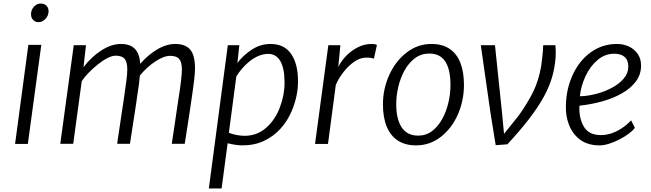

<svg xmlns="http://www.w3.org/2000/svg" viewBox="-20 -812 3671 1083"><path d="M65 0 140 -559H213L137 0ZM197 -687Q179 -687 167 -699.5Q155 -712 155 -732Q155 -756 171.2 -774Q187.5 -792 209 -792Q229.5 -792 241.8 -780Q254 -768 254 -749Q254 -724.5 236.8 -705.8Q219.5 -687 197 -687Z M320 -1 396 -557H465L451 -433Q494 -490 550.8 -527Q607.5 -564 662 -564Q714 -564 740.8 -536.5Q767.5 -509 771 -452Q813 -501 865.5 -532.5Q918 -564 969 -564Q1025.5 -564 1052.8 -532.2Q1080 -500.5 1080 -426Q1080 -403.5 1075 -359.5Q1070 -315.5 1060 -250Q1057 -226 1048.2 -168.8Q1039.5 -111.5 1022 -1H949Q951 -14 955.2 -42.8Q959.5 -71.5 964.8 -106.8Q970 -142 974.8 -174.5Q979.5 -207 982.8 -228.2Q986 -249.5 986 -250Q996 -312.5 1001 -355.2Q1006 -398 1006 -421Q1006 -461 991 -479Q976 -497 940 -497Q903.5 -497 855.8 -465.2Q808 -433.5 769 -386Q767.5 -368 763.8 -337.5Q760 -307 753 -264Q752 -256 750 -242.5L745 -208.5Q742 -188.5 737.5 -159.5Q733 -130.5 727 -91.2Q721 -52 713 -1H641L645.5 -34Q648.5 -53.5 652.8 -82Q657 -110.5 663.2 -151.5Q669.5 -192.5 678 -250Q688 -319 693 -357.8Q698 -396.5 698 -421Q698 -462.5 683 -480.2Q668 -498 632 -498Q612 -498 584.8 -483.8Q557.5 -469.5 529.8 -447Q502 -424.5 478.2 -399.8Q454.5 -375 441 -354L393 -1Z M1158 251 1265 -557H1330L1319 -457Q1351.5 -500 1400.2 -532Q1449 -564 1506 -564Q1583.5 -564 1622.2 -507.8Q1661 -451.5 1661 -353Q1661 -270.5 1626 -187Q1602.5 -131 1563 -87Q1523.5 -43 1469.5 -17.5Q1415.5 8 1348 8Q1312 8 1264 -4L1230 251ZM1360 -46Q1430 -46 1481 -91Q1532 -136 1558.5 -205.8Q1585 -275.5 1585 -345Q1585 -427 1561.2 -467.5Q1537.5 -508 1493 -508Q1465.5 -508 1439.2 -497Q1413 -486 1389.5 -467.5Q1366 -449 1346.5 -426.5Q1327 -404 1313 -381L1271 -63Q1291.5 -55 1314.2 -50.5Q1337 -46 1360 -46Z M1757 0 1832 -557H1900L1888 -434Q1904.5 -468.5 1933.8 -498Q1963 -527.5 1999.5 -545.8Q2036 -564 2074 -564Q2098.5 -564 2106 -558L2089 -481Q2082.5 -484 2071.8 -485.5Q2061 -487 2045 -487Q2010.5 -487 1976.2 -462.5Q1942 -438 1914.8 -402Q1887.5 -366 1874 -332L1830 0Z M2327 8Q2265.5 8 2224 -19.2Q2182.5 -46.5 2161.2 -98.2Q2140 -150 2140 -224Q2140 -310.5 2176 -390Q2211.5 -468 2273.8 -516Q2336 -564 2414 -564Q2474.5 -564 2515.2 -537Q2556 -510 2576.5 -458.5Q2597 -407 2597 -333Q2597 -245.5 2563 -167Q2528.5 -88.5 2466.8 -40.2Q2405 8 2327 8ZM2339 -47Q2383.5 -47 2417.2 -72.8Q2451 -98.5 2474.2 -140.5Q2497.5 -182.5 2509.2 -233Q2521 -283.5 2521 -333Q2521 -389.5 2508.5 -429Q2496 -468.5 2469.8 -489.2Q2443.5 -510 2402 -510Q2356 -510 2321 -484Q2286 -458 2262.5 -415.8Q2239 -373.5 2227 -323.5Q2215 -273.5 2215 -225Q2215 -139 2246 -93Q2277 -47 2339 -47Z M2776 7 2747 -173 2692 -557H2772L2812 -173L2823 -57L2905 -159Q2957 -232 2987.8 -295Q3018.5 -358 3032 -436Q3034.5 -451.5 3037.2 -474.8Q3040 -498 3042 -520.8Q3044 -543.5 3044 -557H3113Q3114.5 -538.5 3114.8 -521Q3115 -503.5 3114 -490Q3110 -431.5 3094 -376.5Q3078 -321.5 3046.2 -264Q3014.5 -206.5 2964.5 -141.5Q2914.5 -76.5 2842 2Z M3362 8Q3296 8 3252 -24Q3209.5 -56.5 3189.8 -107Q3170 -157.5 3172 -215Q3173.5 -311.5 3212 -393Q3249.5 -472.5 3314 -518.2Q3378.5 -564 3460 -564Q3496.5 -564 3527.5 -549.5Q3558.5 -535 3577.2 -507.8Q3596 -480.5 3596 -442Q3596 -392 3567 -353Q3538 -314 3488.5 -285.8Q3439 -257.5 3377 -240.2Q3315 -223 3249 -216Q3248.5 -214 3248.2 -209.8Q3248 -205.5 3248 -200Q3248 -137 3276 -93.5Q3304 -50 3370 -50Q3397.5 -50 3426.8 -59.2Q3456 -68.5 3484.8 -87Q3513.5 -105.5 3540 -133L3561 -91Q3550 -75.5 3527 -58.2Q3504 -41 3475 -26Q3446 -11 3416.5 -1.5Q3387 8 3362 8ZM3251 -269Q3294.5 -270 3342 -282.2Q3389.5 -294.5 3431 -316.5Q3472.5 -338.5 3498.2 -368.8Q3524 -399 3524 -436Q3524 -473 3503.2 -491Q3482.5 -509 3444 -509Q3418.5 -509 3395.2 -500.2Q3372 -491.5 3351 -474Q3308.5 -438 3282.5 -382Q3256.5 -326 3251 -269Z"/></svg>

Font: Koeln Type Sans Light
Style: Italic
Weight: 300
Italic angle: -7.5°
Designer: Eben Sorkin
Foundry: Eben Sorkin
Version: Version 2.001